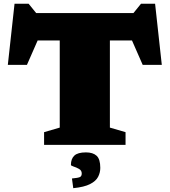

<svg xmlns="http://www.w3.org/2000/svg" viewBox="-20 -777 910 1030"><path d="M653.5 -68V0H216.5V-68L300.5 -92.5V-560H182L124.5 -429H22L58 -757H133.5L174 -707H696L736.5 -757H812L848 -429H745.5L688 -560H569.5V-92.5ZM366 180.5Q398.5 177.5 408.5 173Q418.5 168.5 418.5 153.5Q418.5 137.5 404 129.2Q389.5 121 375 116.5Q360.5 112 360.5 107.5Q360.5 75 378.8 57.8Q397 40.5 441 40.5Q478.5 40.5 498.2 58.5Q518 76.5 518 123.5Q518 149 506.2 171.8Q494.5 194.5 463.2 210.5Q432 226.5 373 232.5Z"/></svg>

Font: Newsreader Caption ExtraBold
Style: Regular
Weight: 800
Designer: Hugues Gentile
Foundry: Production Type
Version: Version 1.001